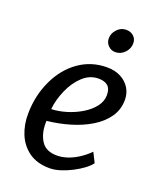

<svg xmlns="http://www.w3.org/2000/svg" viewBox="-144 -862 796 959"><g transform="rotate(20 254.0 -382.5)"><path d="M235.5 8Q169.2 8 125.2 -23.1Q81.8 -54.7 61.5 -104.6Q41.1 -154.6 42.2 -212.9Q43.1 -309.1 82.2 -391.5Q120 -471.6 185.7 -517.8Q251.4 -564 334.6 -564Q376.7 -564 407.7 -547.7Q438.7 -531.5 455.9 -503.8Q473 -476.1 473 -441.4Q473 -389.4 444.7 -348.9Q416.5 -308.4 368.6 -279.4Q320.7 -250.4 261.5 -233Q202.3 -215.6 140.7 -209.2Q140.5 -206.1 140.4 -202Q140.3 -197.9 140.3 -193.2Q140.9 -138.2 165.8 -101.1Q190.7 -64.1 248.2 -64.1Q274.8 -64.1 303 -73.4Q331.2 -82.6 359.2 -100.5Q387.3 -118.4 413.2 -144.2L439.2 -92.5Q427.9 -76.7 404.6 -59.1Q381.3 -41.6 351.7 -26.3Q322.1 -11 291.7 -1.5Q261.4 8 235.5 8ZM142.7 -272.5Q180.9 -273.5 222.2 -286.1Q263.6 -298.6 299.6 -320.3Q335.7 -342 358 -370.8Q380.4 -399.6 380.4 -433.4Q380.4 -466.5 363.3 -481.6Q346.3 -496.6 313.9 -496.6Q290.8 -496.6 270 -488.2Q249.3 -479.7 230.6 -462.5Q193.1 -427.7 170.4 -375.2Q147.6 -322.8 142.7 -272.5ZM345.2 -649.1Q323.6 -649.1 307.8 -664.7Q292 -680.3 292 -702.9Q292 -730.5 312.4 -751.7Q332.7 -772.9 359.5 -772.9Q384.4 -772.9 400.1 -758.3Q415.7 -743.6 415.7 -721.1Q415.7 -692.5 394.8 -670.8Q373.9 -649.1 345.2 -649.1Z"/></g></svg>

Font: Merriweather Sans Variable Regular
Style: Italic
Weight: 300
Italic angle: -8°
Designer: Eben Sorkin
Foundry: Eben Sorkin
Version: Version 2.001